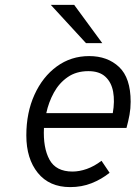

<svg xmlns="http://www.w3.org/2000/svg" viewBox="-20 -752 554 784"><path d="M266.5 12Q181.5 12 134.5 -46Q87.5 -104 87.5 -199Q87.5 -292 120.8 -365.2Q154 -438.5 212 -480.8Q270 -523 344 -523Q419 -523 466.2 -478.5Q513.5 -434 513.5 -336.5Q513.5 -309 508.8 -283Q504 -257 496.5 -229.5H159.5Q155.5 -149 182 -100.2Q208.5 -51.5 276 -51.5Q304 -51.5 334.5 -62.2Q365 -73 394.5 -95.5L427.5 -46.5Q394.5 -20 354.2 -4Q314 12 266.5 12ZM169 -290H440.5Q449 -338.5 442 -377.2Q435 -416 410.2 -438.8Q385.5 -461.5 341 -461.5Q291.5 -461.5 256.5 -437.2Q221.5 -413 200 -373.8Q178.5 -334.5 169 -290ZM331 -576 187.5 -732H283L397.5 -576Z"/></svg>

Font: Overpass Light
Style: Italic
Weight: 300
Italic angle: -10°
Designer: Delve Withrington, Dave Bailey, Thomas Jockin
Foundry: Delve Fonts LLC
Version: Version 4.000; ttfautohint (v1.8.3)